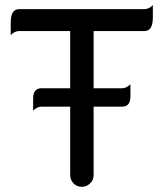

<svg xmlns="http://www.w3.org/2000/svg" viewBox="-20 -718 635 744"><path d="M252 -39.1V-304.7H140.6Q124 -304.7 108.4 -289.1Q108.4 -304.7 108.4 -336.9Q108.4 -376 140.6 -376H252V-597.7H53.7Q37.1 -597.7 21.5 -582Q21.5 -597.7 21.5 -629.9Q21.5 -682.6 53.7 -682.6H540Q556.6 -682.6 572.3 -698.2Q572.3 -682.6 572.3 -650.4Q572.3 -597.7 540 -597.7H342.8V-376H453.1Q469.7 -376 485.4 -391.6Q485.4 -376 485.4 -343.8Q485.4 -304.7 453.1 -304.7H342.8V-39.1Q342.8 -20.5 329.1 -7.3Q315.4 5.9 296.9 5.9Q278.3 5.9 265.1 -7.3Q252 -20.5 252 -39.1Z"/></svg>

Font: YuPearl-Regular
Style: Regular
Weight: 400
Designer: Max Yao
Foundry: Max-Everyday
Version: Version 1.011; ttfautohint (v1.8.3)